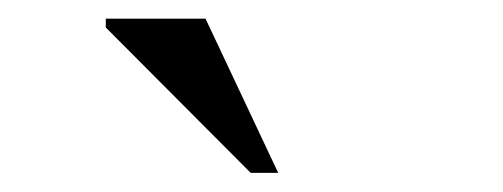

<svg xmlns="http://www.w3.org/2000/svg" viewBox="-20 -697 540 206"><path d="M278.5 -511.5H249L93.5 -667.5V-677H200.5Z"/></svg>

Font: Newsreader 24pt
Style: Regular
Weight: 400
Designer: Hugues Gentile
Foundry: Production Type
Version: Version 1.003